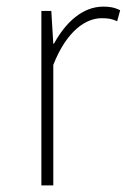

<svg xmlns="http://www.w3.org/2000/svg" viewBox="-20 -560 383 580"><path d="M105 0H141V-364C182 -468 240 -505 287 -505C308 -505 317 -503 334 -496L343 -529C325 -538 310 -540 292 -540C229 -540 178 -492 143 -428H141L135 -527H105Z"/></svg>

Font: Genne Gothic ExtraLight
Style: Regular
Weight: 250
Designer: Ryoko NISHIZUKA (kana & ideographs); Paul D. Hunt (Latin, Greek & Cyrillic); Wenlong ZHANG (bopomofo); Sandoll Communica
Foundry: Adobe Systems Incorporated
Version: Version 1.004;PS 1.004;hotconv 16.6.51;makeotf.lib2.5.65220